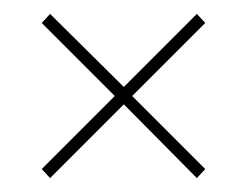

<svg xmlns="http://www.w3.org/2000/svg" viewBox="-20 -487 355 276"><path d="M275 -244 263 -231 158 -337 52 -231 40 -244 145 -349 40 -454 52 -467 158 -362 263 -467 275 -454 170 -349Z"/></svg>

Font: Bebas Neue Light
Style: Regular
Weight: 300
Designer: Ryoichi Tsunekawa
Foundry: Ryoichi Tsunekawa
Version: Version 1.003;PS 001.003;hotconv 1.0.70;makeotf.lib2.5.58329